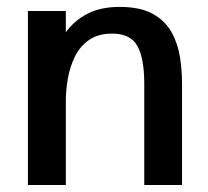

<svg xmlns="http://www.w3.org/2000/svg" viewBox="-20 -531 598 551"><path d="M60.1 0V-499.5H168.9V-438.5Q194.3 -473.1 232.2 -492.2Q270 -511.2 323.2 -511.2Q382.3 -511.2 418 -491.5Q453.6 -471.7 471.9 -439.2Q490.2 -406.7 496.3 -367.9Q502.4 -329.1 502.4 -291.5V0H394V-291Q394 -363.3 374.3 -398.9Q354.5 -434.6 301.8 -434.6Q262.2 -434.6 236.1 -416.7Q210 -398.9 195.3 -369.4Q180.7 -339.8 174.6 -304.7Q168.5 -269.5 168.9 -234.4V0Z"/></svg>

Font: Pontano Sans
Style: Bold
Weight: 700
Designer: Vernon Adams
Foundry: Vernon Adams
Version: Version 2.001